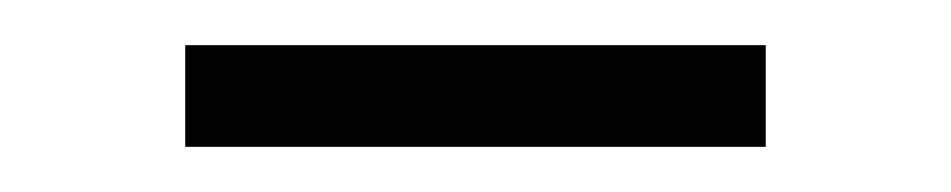

<svg xmlns="http://www.w3.org/2000/svg" viewBox="-20 -311 421 85"><path d="M62 -291V-246H319V-291Z"/></svg>

Font: Montserrat Custom ExtraLight
Style: Regular
Weight: 300
Designer: Julieta Ulanovsky
Foundry: Julieta Ulanovsky
Version: Version 7.200